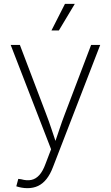

<svg xmlns="http://www.w3.org/2000/svg" viewBox="-20 -773 578 1000"><path d="M64.9 197.3 75.2 158.7 90.3 160.6Q119.6 168.9 143.1 164.1Q166.5 159.2 184.8 138.9Q203.1 118.7 216.8 81.1L246.1 4.4L35.6 -539.1H83.5L218.8 -183.1Q234.9 -141.6 248.5 -100.1Q262.2 -58.6 275.9 -18.1H261.7Q275.9 -58.6 289.6 -100.1Q303.2 -141.6 319.3 -183.1L454.6 -539.1H502L255.9 97.2Q241.7 134.8 222.4 159.2Q203.1 183.6 178.5 195.3Q153.8 207 123 207Q106.9 207 92.3 204.3Q77.6 201.7 64.9 197.3ZM248 -614.3 318.4 -752.9H369.6L286.6 -614.3Z"/></svg>

Font: Inter 18pt ExtraLight
Style: Regular
Weight: 250
Designer: Rasmus Andersson
Foundry: rsms
Version: Version 4.001;git-66647c0bb